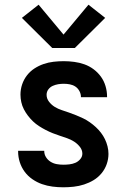

<svg xmlns="http://www.w3.org/2000/svg" viewBox="-20 -788 540 816"><path d="M249 8Q226 8 203 5Q180 2 158.5 -5.5Q137 -13 117.5 -26.5Q98 -40 84.5 -58.5Q71 -77 64 -99Q57 -121 57 -144Q57 -145 57 -146Q57 -147 57 -147H168Q168 -147 168 -147Q168 -147 168 -146Q168 -132 175.5 -120Q183 -108 195 -100.5Q207 -93 221 -90.5Q235 -88 249 -88Q262 -88 275 -89.5Q288 -91 300 -96Q312 -101 321 -111.5Q330 -122 330 -135Q330 -151 319 -164.5Q308 -178 294.5 -186.5Q281 -195 265.5 -200.5Q250 -206 234.5 -211Q219 -216 204 -222Q189 -228 174.5 -235.5Q160 -243 146 -252Q132 -261 120.5 -272Q109 -283 99 -296Q89 -309 81.5 -323.5Q74 -338 70.5 -354Q67 -370 67 -386Q67 -408 74 -429Q81 -450 94.5 -467.5Q108 -485 126.5 -497Q145 -509 165.5 -516Q186 -523 207.5 -525.5Q229 -528 251 -528Q273 -528 295.5 -525Q318 -522 339 -514.5Q360 -507 378 -493.5Q396 -480 409 -462Q422 -444 428.5 -422Q435 -400 435 -378Q435 -377 435 -376.5Q435 -376 435 -375H324Q324 -375 324 -375.5Q324 -376 324 -376Q324 -389 317.5 -401Q311 -413 300.5 -420Q290 -427 277 -429.5Q264 -432 251 -432Q239 -432 227 -430Q215 -428 204 -423Q193 -418 185.5 -408Q178 -398 178 -385Q178 -369 188.5 -355.5Q199 -342 213 -333.5Q227 -325 242.5 -320Q258 -315 273.5 -309.5Q289 -304 304 -298Q319 -292 333.5 -285Q348 -278 361.5 -268.5Q375 -259 387 -248Q399 -237 409 -224Q419 -211 426 -196.5Q433 -182 437 -166Q441 -150 441 -134Q441 -112 433.5 -90.5Q426 -69 411.5 -51.5Q397 -34 378 -22.5Q359 -11 337.5 -4Q316 3 293.5 5.5Q271 8 249 8ZM202 -584 73 -712 144 -768 250 -641 356 -768 427 -712 298 -584Z"/></svg>

Font: Iosevka SS04
Style: Bold
Weight: 700
Monospace: yes
Designer: Belleve Invis
Foundry: Belleve Invis
Version: Version 19.0.0; ttfautohint (v1.8.4)